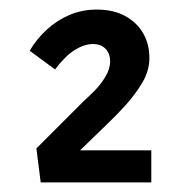

<svg xmlns="http://www.w3.org/2000/svg" viewBox="-20 -799 386 401"><path d="M65 -418 56 -489 155 -588Q164 -596 177 -609Q190 -622 200 -638.5Q210 -655 210 -671Q210 -687 200.5 -697Q191 -707 174 -707Q156 -707 136 -694.5Q116 -682 95 -654L42 -693Q56 -717 77 -736.5Q98 -756 124.5 -767.5Q151 -779 182 -779Q217 -779 241.5 -765.5Q266 -752 279 -729.5Q292 -707 292 -678Q292 -651 277 -626Q262 -601 242 -579Q222 -557 205 -541L138 -476L142 -485H296V-418Z"/></svg>

Font: Lexend Exa
Style: Regular
Weight: 400
Designer: Bonnie Shaver-Troup, Thomas Jockin
Foundry: Lexend
Version: Version 1.007